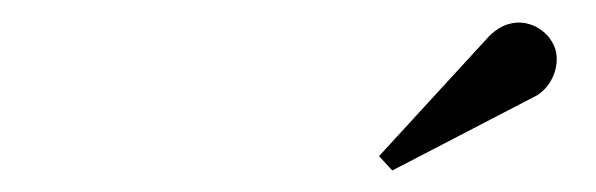

<svg xmlns="http://www.w3.org/2000/svg" viewBox="-20 -995 540 174"><path d="M335.5 -840.5 323.5 -853.5 424 -963Q432 -970.5 440.2 -973Q448.5 -975.5 456.2 -974Q464 -972.5 470.2 -968Q476.5 -963.5 480 -957.5Q485 -949.5 484.5 -939.8Q484 -930 479.2 -921.8Q474.5 -913.5 466.5 -908.5Z"/></svg>

Font: Bodoni Moda SC 11pt
Style: Italic
Weight: 400
Italic angle: -13°
Version: Version 2.005